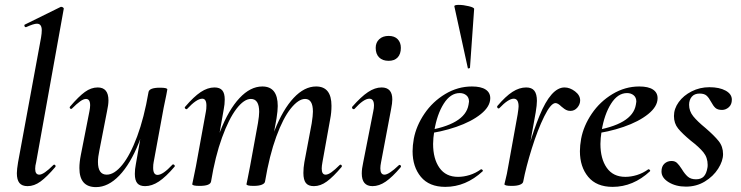

<svg xmlns="http://www.w3.org/2000/svg" viewBox="-20 -753 3033 786"><path d="M49 -44Q49 -59 54 -89L148 -599Q151 -617 151 -629Q151 -656 131 -656Q118 -656 87 -642H85Q81 -642 80 -647Q79 -652 83 -653L229 -725H231Q235 -725 238.5 -722Q242 -719 241 -717L128 -89Q124 -74 124 -62Q124 -38 141 -38Q159 -38 198 -77Q200 -79 202 -79Q205 -79 207 -75.5Q209 -72 206 -69Q172 -29 146 -10Q120 9 93 9Q70 9 59.5 -4Q49 -17 49 -44Z M305 -65Q305 -89 311 -119L346 -297Q349 -312 349 -322Q349 -348 332 -348Q322 -348 308 -338Q294 -328 275 -309Q273 -307 271 -307Q268 -307 266 -310.5Q264 -314 267 -317Q302 -358 327.5 -376.5Q353 -395 380 -395Q424 -395 424 -342Q424 -324 418 -297L387 -138Q381 -110 381 -90Q381 -38 417 -38Q448 -38 480.5 -78Q513 -118 541.5 -194.5Q570 -271 588 -376L604 -375Q584 -258 549 -170Q514 -82 468.5 -34.5Q423 13 373 13Q305 13 305 -65ZM532 -41Q532 -60 536 -80L588 -376Q591 -394 635 -394Q665 -394 665 -387L661 -365Q651 -318 650 -312L609 -89Q607 -80 607 -66Q607 -37 625 -37Q647 -37 686 -79Q687 -80 689 -80Q692 -80 694.5 -76.5Q697 -73 694 -70Q659 -29 630.5 -10Q602 9 574 9Q552 9 542 -3Q532 -15 532 -41Z M1222 -45Q1222 -66 1226 -89L1256 -248Q1261 -280 1261 -296Q1261 -348 1229 -348Q1202 -348 1170.5 -309Q1139 -270 1111 -193.5Q1083 -117 1065 -10L1050 -11Q1069 -130 1103.5 -217.5Q1138 -305 1182 -352Q1226 -399 1274 -399Q1337 -399 1337 -320Q1337 -292 1332 -267L1300 -89Q1297 -73 1297 -63Q1297 -38 1313 -38Q1323 -38 1337 -48Q1351 -58 1370 -77Q1372 -79 1374 -79Q1377 -79 1379 -75.5Q1381 -72 1378 -69Q1344 -29 1318 -10Q1292 9 1265 9Q1242 9 1232 -4Q1222 -17 1222 -45ZM767 1 772 -23 782 -72 823 -297Q825 -306 825 -321Q825 -349 808 -349Q785 -349 746 -307Q745 -306 743 -306Q740 -306 737.5 -309.5Q735 -313 738 -316Q773 -357 801.5 -376Q830 -395 858 -395Q880 -395 890 -383Q900 -371 900 -346Q900 -326 896 -306L844 -10Q841 8 797 8Q767 8 767 1ZM989 1 994 -23Q1003 -68 1004 -74L1036 -249Q1041 -279 1041 -295Q1041 -348 1007 -348Q979 -348 948 -307.5Q917 -267 889 -190Q861 -113 844 -10L828 -11Q847 -128 881.5 -216Q916 -304 960.5 -351.5Q1005 -399 1054 -399Q1117 -399 1117 -319Q1117 -300 1112 -268L1065 -10Q1064 -2 1052 3Q1040 8 1018 8Q989 8 989 1Z M1461 -43Q1461 -62 1467 -89L1508 -297Q1511 -311 1511 -321Q1511 -349 1492 -349Q1469 -349 1431 -307Q1430 -306 1428 -306Q1424 -306 1422 -309.5Q1420 -313 1422 -316Q1458 -357 1486.5 -376Q1515 -395 1542 -395Q1586 -395 1586 -346Q1586 -331 1581 -306L1540 -89Q1537 -74 1537 -64Q1537 -38 1554 -38Q1572 -38 1612 -76Q1614 -78 1616 -78Q1619 -78 1621 -74.5Q1623 -71 1620 -68Q1586 -28 1559 -9.5Q1532 9 1505 9Q1461 9 1461 -43ZM1518 -557Q1518 -579 1532.5 -592.5Q1547 -606 1571 -606Q1595 -606 1608 -592.5Q1621 -579 1621 -557Q1621 -532 1608 -518Q1595 -504 1571 -504Q1546 -504 1532 -518Q1518 -532 1518 -557Z M1669 -134Q1669 -157 1674 -185Q1684 -238 1717.5 -287.5Q1751 -337 1802.5 -368Q1854 -399 1912 -399Q1949 -399 1968 -386.5Q1987 -374 1987 -351Q1987 -317 1948.5 -286Q1910 -255 1847.5 -233.5Q1785 -212 1716 -204L1718 -217Q1884 -242 1898 -324Q1900 -334 1900 -337Q1900 -354 1889 -363Q1878 -372 1862 -372Q1824 -372 1796.5 -328.5Q1769 -285 1758 -218Q1753 -186 1753 -164Q1753 -103 1779 -66Q1805 -29 1855 -29Q1878 -29 1902.5 -36.5Q1927 -44 1949 -60H1950Q1953 -60 1955.5 -57Q1958 -54 1956 -52Q1887 12 1803 12Q1737 12 1703 -29Q1669 -70 1669 -134ZM1858 -733Q1877 -733 1899.5 -727.5Q1922 -722 1921 -716L1904 -476Q1904 -474 1899.5 -473Q1895 -472 1895 -475L1840 -727Q1839 -733 1858 -733Z M2291 -395Q2313 -395 2334 -379Q2355 -363 2355 -342Q2355 -326 2343.5 -312.5Q2332 -299 2315 -299Q2305 -299 2297.5 -303Q2290 -307 2285 -311.5Q2280 -316 2278 -317Q2264 -331 2254 -331Q2235 -331 2208 -276.5Q2181 -222 2157 -145Q2133 -68 2122 -10L2112 -11Q2141 -163 2188.5 -279Q2236 -395 2291 -395ZM2045 1 2050 -20Q2052 -28 2055 -41.5Q2058 -55 2061 -74L2099 -284Q2103 -310 2103 -317Q2103 -349 2083 -349Q2061 -349 2024 -310Q2023 -309 2021 -309Q2018 -309 2016 -312.5Q2014 -316 2016 -319Q2050 -359 2078 -377Q2106 -395 2134 -395Q2157 -395 2167.5 -381.5Q2178 -368 2178 -340Q2178 -323 2173 -293L2122 -10Q2121 -2 2109 3Q2097 8 2075 8Q2045 8 2045 1Z M2354 -134Q2354 -157 2359 -185Q2369 -238 2402.5 -287.5Q2436 -337 2487.5 -368Q2539 -399 2597 -399Q2634 -399 2653 -386.5Q2672 -374 2672 -351Q2672 -317 2633.5 -286Q2595 -255 2532.5 -233.5Q2470 -212 2401 -204L2403 -217Q2569 -242 2583 -324Q2585 -334 2585 -337Q2585 -354 2574 -363Q2563 -372 2547 -372Q2509 -372 2481.5 -328.5Q2454 -285 2443 -218Q2438 -186 2438 -164Q2438 -103 2464 -66Q2490 -29 2540 -29Q2563 -29 2587.5 -36.5Q2612 -44 2634 -60H2635Q2638 -60 2640.5 -57Q2643 -54 2641 -52Q2572 12 2488 12Q2422 12 2388 -29Q2354 -70 2354 -134Z M2688 -51Q2688 -72 2700 -83Q2712 -94 2729 -94Q2743 -94 2751.5 -86Q2760 -78 2771 -61Q2783 -41 2795.5 -30Q2808 -19 2829 -19Q2850 -19 2861 -30.5Q2872 -42 2876 -66Q2877 -70 2877 -78Q2877 -108 2859.5 -129.5Q2842 -151 2808 -177Q2773 -206 2756 -227Q2739 -248 2739 -278Q2739 -308 2758.5 -335Q2778 -362 2811.5 -379Q2845 -396 2884 -396Q2925 -396 2950.5 -382Q2976 -368 2976 -345Q2976 -325 2963.5 -314Q2951 -303 2936 -303Q2918 -303 2909 -311Q2900 -319 2891 -336Q2882 -353 2872.5 -361.5Q2863 -370 2844 -370Q2823 -370 2812 -357Q2801 -344 2801 -324Q2801 -298 2818 -277Q2835 -256 2868 -229Q2904 -198 2922 -175.5Q2940 -153 2940 -122Q2940 -94 2920 -62.5Q2900 -31 2865.5 -10Q2831 11 2788 11Q2747 11 2717.5 -7Q2688 -25 2688 -51Z"/></svg>

Font: Cormorant Infant SemiBold
Style: Italic
Weight: 600
Italic angle: -10°
Designer: Christian Thalmann (Catharsis Fonts)
Foundry: Catharsis Fonts
Version: Version 4.000